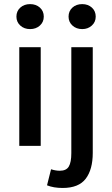

<svg xmlns="http://www.w3.org/2000/svg" viewBox="-20 -724 556 953"><path d="M197.3 -641.6Q197.3 -614.7 178 -597.2Q158.7 -579.6 129.4 -579.6Q100.1 -579.6 80.8 -597.2Q61.5 -614.7 61.5 -641.6Q61.5 -668.9 80.8 -686.3Q100.1 -703.6 129.4 -703.6Q158.7 -703.6 178 -686.3Q197.3 -668.9 197.3 -641.6ZM75.7 0V-489.7H182.1V0ZM455.1 -641.6Q455.1 -614.7 435.8 -597.2Q416.5 -579.6 388.2 -579.6Q358.9 -579.6 339.6 -597.2Q320.3 -614.7 320.3 -641.6Q320.3 -668.9 339.4 -686.3Q358.4 -703.6 388.2 -703.6Q417 -703.6 436 -686.3Q455.1 -668.9 455.1 -641.6ZM291 209Q246.1 209 213.4 195.8L233.4 116.2Q256.3 123.5 276.9 123.5Q309.1 123.5 321.5 102.5Q334 81.5 334 36.1V-489.7H440.4V34.7Q440.4 117.2 405.5 163.1Q370.6 209 291 209Z"/></svg>

Font: Varta
Style: Bold
Weight: 700
Designer: Joana Correia, Viktoriya Grabowska, Eben Sorkin
Foundry: Sorkin Type
Version: Version 1.002; ttfautohint (v1.3) -l 8 -r 24 -G 200 -x 12 -H